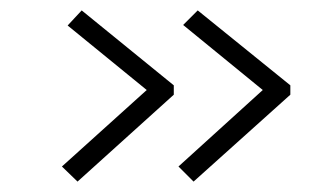

<svg xmlns="http://www.w3.org/2000/svg" viewBox="-20 -414 640 369"><path d="M352 -65 323 -94 485 -241 332 -366 360 -394 538 -250V-232ZM129 -65 99 -94 262 -241 110 -365 137 -394 314 -250V-232Z"/></svg>

Font: Inconsolata Expanded Light
Style: Regular
Weight: 300
Width: 7
Monospace: yes
Designer: Raph Levien, Cyreal, Brenton Simpson
Foundry: Raph Levien, Cyreal, Google
Version: Version 3.001; ttfautohint (v1.8.2.53-6de2)